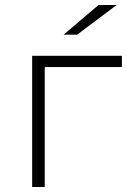

<svg xmlns="http://www.w3.org/2000/svg" viewBox="-20 -744 505 764"><path d="M444 -724 287 -606H233L372 -724ZM465 -522V-477H158V0H108V-522Z"/></svg>

Font: mBank Light
Style: Regular
Weight: 300
Designer: Julieta Ulanovsky
Foundry: Julieta Ulanovsky
Version: Version 7.200;PS 007.200;hotconv 1.0.88;makeotf.lib2.5.64775